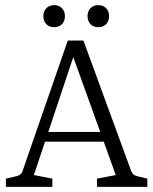

<svg xmlns="http://www.w3.org/2000/svg" viewBox="-20 -728 595 748"><path d="M140 -214H390L405 -176H128ZM491 -62Q497 -46 513 -42L554 -32V0H358V-32L431 -46L252 -543H278L112 -46L184 -32V0H3V-32L46 -42Q64 -47 68 -62L244 -570H305ZM233 -665Q233 -646 221.5 -634Q210 -622 191 -622Q172 -622 160.5 -634Q149 -646 149 -665Q149 -684 160.5 -696Q172 -708 191 -708Q210 -708 221.5 -696Q233 -684 233 -665ZM405 -665Q405 -646 393.5 -634Q382 -622 363 -622Q344 -622 332.5 -634Q321 -646 321 -665Q321 -684 332.5 -696Q344 -708 363 -708Q382 -708 393.5 -696Q405 -684 405 -665Z"/></svg>

Font: Yrsa Light
Style: Regular
Weight: 300
Designer: Anna Giedrys (Yrsa+Rasa design), David Brezina (Yrsa art-direction, Rasa art-direction, design)
Foundry: Rosetta Type Foundry
Version: Version 2.004